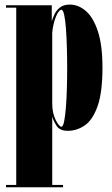

<svg xmlns="http://www.w3.org/2000/svg" viewBox="-20 -546 475 816"><path d="M5.5 250V240H49V-513.5H5.5V-523.5H200V-455.5Q204 -469 211.8 -485.5Q219.5 -502 234.8 -514.2Q250 -526.5 276.5 -526.5Q313.5 -526.5 345 -499.2Q376.5 -472 396 -413Q415.5 -354 415.5 -259Q415.5 -154 395 -95.5Q374.5 -37 340.8 -13.5Q307 10 267.5 10Q234.5 10 220.5 -11.2Q206.5 -32.5 202 -51V240H248V250ZM241 -7.5Q248 -7.5 252.5 -29.8Q257 -52 260 -88.5Q263 -125 264.2 -169.2Q265.5 -213.5 265.5 -257.5Q265.5 -301.5 264.2 -345.2Q263 -389 260.2 -425Q257.5 -461 252.8 -482.8Q248 -504.5 241 -504.5Q230 -504.5 218 -475.8Q206 -447 202 -408V-106.5Q202 -65.5 216.5 -36.5Q231 -7.5 241 -7.5Z"/></svg>

Font: Imbue 100pt Black
Style: Regular
Weight: 900
Designer: Tyler Finck
Foundry: Etcetera Type Company
Version: Version 1.102; ttfautohint (v1.8.3)